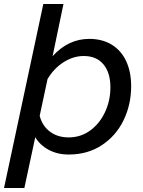

<svg xmlns="http://www.w3.org/2000/svg" viewBox="-39 -755 709 953"><path d="M612 -327Q612 -236 574.5 -158.5Q537 -81 466.5 -34.5Q396 12 302 12Q246 12 202.5 -11.5Q159 -35 136 -74L82 178H-19L176 -735H276L222 -476Q300 -562 404 -562Q469 -562 516 -533Q563 -504 587.5 -451Q612 -398 612 -327ZM302 -73Q362 -73 409 -107.5Q456 -142 482.5 -199Q509 -256 509 -322Q509 -394 474.5 -435.5Q440 -477 377 -477Q325 -477 277 -446.5Q229 -416 197 -363L158 -180Q171 -130 209 -101.5Q247 -73 302 -73Z"/></svg>

Font: Azeret Mono
Style: Italic
Weight: 400
Italic angle: -12°
Designer: Martin Vácha
Foundry: Displaay
Version: Version 1.000; Glyphs 3.0.3, build 3074